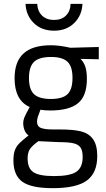

<svg xmlns="http://www.w3.org/2000/svg" viewBox="-20 -746 554 1001"><path d="M50 0ZM50 90Q50 58 57.5 37.5Q65 17 81 1Q97 -15 129 -40Q115 -49 108 -67Q101 -85 101 -105Q101 -118 107 -133.5Q113 -149 135 -188Q56 -223 56 -338Q56 -425 103 -467.5Q150 -510 245 -510Q291 -510 347 -497L495 -501V-437L400 -439Q417 -422 425 -397.5Q433 -373 433 -335Q433 -246 387 -208Q341 -170 242 -170Q211 -170 191 -174Q183 -154 178 -139Q173 -124 173 -113Q173 -87 193.5 -79Q214 -71 257 -71H296Q362 -71 402.5 -61Q443 -51 465 -20.5Q487 10 487 68Q487 155 433 195Q379 235 255 235Q143 235 96.5 201.5Q50 168 50 90ZM358 -340Q358 -399 332 -424Q306 -449 246 -449Q184 -449 157.5 -423.5Q131 -398 131 -339Q131 -280 157.5 -255Q184 -230 245 -230Q306 -230 332 -255Q358 -280 358 -340ZM411 72Q411 40 400 23.5Q389 7 363 1Q337 -5 288 -5L180 -10Q147 14 135.5 32Q124 50 124 80Q124 132 154.5 152Q185 172 262 172Q345 172 378 149.5Q411 127 411 72ZM113 -726H174Q176 -687 199.5 -664.5Q223 -642 262 -642Q301 -642 324 -665Q347 -688 348 -726H410Q407 -665 366.5 -625.5Q326 -586 262 -586Q197 -586 156.5 -625.5Q116 -665 113 -726Z"/></svg>

Font: Cairo
Style: Regular
Weight: 400
Designer: Mohamed Gaber, the designers of Titillium
Foundry: Kief Type Foundry
Version: Version 2.009; ttfautohint (v1.5.33-1714) -l 8 -r 50 -G 200 